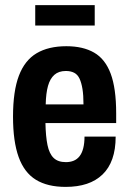

<svg xmlns="http://www.w3.org/2000/svg" viewBox="-20 -720 506 752"><path d="M237 12Q166 12 120.5 -16Q75 -44 53 -105Q31 -166 31 -263Q31 -363 54 -423.5Q77 -484 123.5 -511.5Q170 -539 240 -539Q305 -539 348.5 -514Q392 -489 413.5 -431.5Q435 -374 435 -276V-238H158Q159 -186 166 -152Q173 -118 190 -101.5Q207 -85 238 -85Q255 -85 268.5 -90.5Q282 -96 291.5 -108Q301 -120 306 -139.5Q311 -159 311 -185H433Q433 -135 420 -98Q407 -61 381.5 -36.5Q356 -12 320 0Q284 12 237 12ZM159 -311H307Q307 -347 303 -371.5Q299 -396 291.5 -412Q284 -428 270.5 -435Q257 -442 238 -442Q210 -442 193 -427Q176 -412 168 -383.5Q160 -355 159 -311ZM118 -620V-700H351V-620Z"/></svg>

Font: Archivo Condensed
Style: Bold
Weight: 700
Width: 3
Designer: Hector Gatti
Foundry: Omnibus-Type
Version: Version 2.001